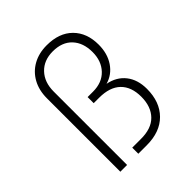

<svg xmlns="http://www.w3.org/2000/svg" viewBox="-202 -872 1004 1004"><g transform="rotate(-45 300.0 -370.0)"><path d="M110 0V-543Q110 -602 134.5 -646.5Q159 -691 203 -715.5Q247 -740 305 -740Q397 -740 448.5 -688.5Q500 -637 500 -550Q500 -484 468.5 -437.5Q437 -391 384 -376Q446 -364 480.5 -320Q515 -276 515 -208Q515 -112 459.5 -56Q404 0 305 0H243V-45H305Q384 -44 424.5 -85.5Q465 -127 465 -200Q465 -273 424.5 -312.5Q384 -352 305 -352H265V-397H305Q372 -397 411 -438Q450 -479 450 -545Q450 -614 412 -654.5Q374 -695 305 -695Q239 -695 199.5 -653.5Q160 -612 160 -543V0Z"/></g></svg>

Font: Tiny Thin
Style: Regular
Weight: 100
Monospace: yes
Designer: Philipp Nurullin, Konstantin Bulenkov
Foundry: JetBrains
Version: Version 2.251; ttfautohint (v1.8.4.7-5d5b)